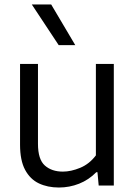

<svg xmlns="http://www.w3.org/2000/svg" viewBox="-20 -828 604 857"><path d="M243 9Q192.5 9 153.5 -9.5Q114.5 -28 92 -70Q69.5 -112 69.5 -182.5V-542.5H149.5V-186Q149.5 -116.5 180.2 -89.2Q211 -62 260.5 -62Q297 -62 338 -79Q379 -96 408 -134.5V-542.5H488V0H420.5L415 -59.5H410Q376 -25 333 -8Q290 9 243 9ZM242 -626.5 122 -808H208.5L316 -626.5Z"/></svg>

Font: Encode Sans
Style: Regular
Weight: 400
Designer: Multiple Designers
Foundry: Impallari Type
Version: Version 3.002; ttfautohint (v1.8.3) -l 8 -r 50 -G 200 -x 14 